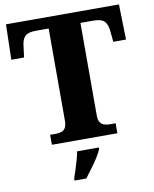

<svg xmlns="http://www.w3.org/2000/svg" viewBox="-99 -788 868 1083"><g transform="rotate(-10 334.5 -246.5)"><path d="M148 0V-57H178Q197 -57 212 -61.5Q227 -66 235.5 -80Q244 -94 244 -122V-649H170Q126 -649 109 -632Q92 -615 88 -582L79 -512H6L11 -714H658L663 -512H590L583 -582Q579 -615 562 -632Q545 -649 500 -649H426V-120Q426 -93 435 -79.5Q444 -66 459 -61.5Q474 -57 492 -57H523V0ZM239 208Q246 188 254.5 162Q263 136 270.5 109Q278 82 282 61H406V71Q397 92 380 118.5Q363 145 343 172Q323 199 306 221H239Z"/></g></svg>

Font: Noto Serif Hebrew ExtraBold
Style: Regular
Weight: 800
Version: Version 2.003